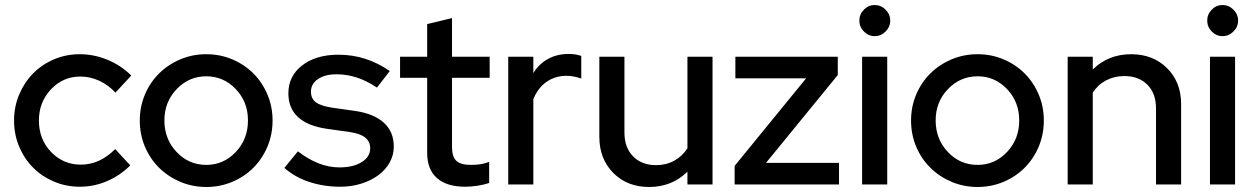

<svg xmlns="http://www.w3.org/2000/svg" viewBox="-20 -735 5000 765"><path d="M302 -79Q340 -79 374 -94.5Q408 -110 439 -141L499 -76Q459 -36 407 -13.5Q355 9 298 9Q243 9 195 -11.5Q147 -32 112 -67Q77 -102 56.5 -150.5Q36 -199 36 -255Q36 -310 56.5 -358.5Q77 -407 112 -442.5Q147 -478 195 -498.5Q243 -519 298 -519Q355 -519 409 -496.5Q463 -474 503 -434L440 -366Q411 -397 375 -413.5Q339 -430 300 -430Q231 -430 183 -379Q135 -328 135 -255Q135 -180 183.5 -129.5Q232 -79 302 -79Z M537 -255Q537 -310 557.5 -358.5Q578 -407 614 -442.5Q650 -478 698.5 -498.5Q747 -519 802 -519Q857 -519 905.5 -498.5Q954 -478 989.5 -442.5Q1025 -407 1045.5 -358.5Q1066 -310 1066 -255Q1066 -199 1045.5 -150.5Q1025 -102 989.5 -66.5Q954 -31 905.5 -10.5Q857 10 802 10Q747 10 698.5 -10.5Q650 -31 614 -66.5Q578 -102 557.5 -150.5Q537 -199 537 -255ZM802 -78Q871 -78 919.5 -129.5Q968 -181 968 -255Q968 -329 919.5 -380Q871 -431 802 -431Q733 -431 684 -380Q635 -329 635 -255Q635 -181 683.5 -129.5Q732 -78 802 -78Z M1113 -66 1167 -132Q1207 -101 1248.5 -84.5Q1290 -68 1333 -68Q1387 -68 1421 -89Q1455 -110 1455 -144Q1455 -171 1435 -187Q1415 -203 1373 -209L1281 -222Q1206 -233 1167.5 -268.5Q1129 -304 1129 -363Q1129 -432 1184 -474.5Q1239 -517 1328 -517Q1384 -517 1434.5 -501Q1485 -485 1533 -452L1482 -386Q1440 -414 1400.5 -426.5Q1361 -439 1321 -439Q1275 -439 1247 -420Q1219 -401 1219 -370Q1219 -342 1238.5 -327.5Q1258 -313 1303 -306L1395 -293Q1470 -282 1509.5 -246Q1549 -210 1549 -151Q1549 -117 1532.5 -87.5Q1516 -58 1487.5 -37Q1459 -16 1420 -3.5Q1381 9 1336 9Q1270 9 1212.5 -10Q1155 -29 1113 -66Z M1682 -126V-425H1574V-509H1682V-639L1781 -663V-509H1931V-425H1781V-149Q1781 -110 1798.5 -94Q1816 -78 1856 -78Q1877 -78 1893.5 -80.5Q1910 -83 1929 -90V-6Q1909 1 1882.5 5Q1856 9 1834 9Q1760 9 1721 -25.5Q1682 -60 1682 -126Z M2005 0V-509H2105V-444Q2128 -481 2164 -500.5Q2200 -520 2245 -520Q2261 -520 2273 -518Q2285 -516 2296 -512V-422Q2282 -427 2267 -430Q2252 -433 2237 -433Q2193 -433 2158.5 -409.5Q2124 -386 2105 -340V0Z M2468 -509V-207Q2468 -147 2502.5 -112Q2537 -77 2594 -77Q2634 -77 2666 -94.5Q2698 -112 2719 -144V-509H2819V0H2719V-51Q2689 -21 2650.5 -5.5Q2612 10 2566 10Q2479 10 2423.5 -46Q2368 -102 2368 -190V-509Z M2907 0V-74L3192 -423H2910V-509H3318V-436L3032 -86H3323V0Z M3465 -591Q3440 -591 3422 -609.5Q3404 -628 3404 -653Q3404 -678 3422 -696.5Q3440 -715 3465 -715Q3490 -715 3508.5 -696.5Q3527 -678 3527 -653Q3527 -628 3508.5 -609.5Q3490 -591 3465 -591ZM3515 -509V0H3415V-509Z M3610 -255Q3610 -310 3630.5 -358.5Q3651 -407 3687 -442.5Q3723 -478 3771.5 -498.5Q3820 -519 3875 -519Q3930 -519 3978.5 -498.5Q4027 -478 4062.5 -442.5Q4098 -407 4118.5 -358.5Q4139 -310 4139 -255Q4139 -199 4118.5 -150.5Q4098 -102 4062.5 -66.5Q4027 -31 3978.5 -10.5Q3930 10 3875 10Q3820 10 3771.5 -10.5Q3723 -31 3687 -66.5Q3651 -102 3630.5 -150.5Q3610 -199 3610 -255ZM3875 -78Q3944 -78 3992.5 -129.5Q4041 -181 4041 -255Q4041 -329 3992.5 -380Q3944 -431 3875 -431Q3806 -431 3757 -380Q3708 -329 3708 -255Q3708 -181 3756.5 -129.5Q3805 -78 3875 -78Z M4234 0V-509H4334V-458Q4364 -488 4402.5 -503.5Q4441 -519 4487 -519Q4574 -519 4630 -463.5Q4686 -408 4686 -320V0H4586V-303Q4586 -363 4551.5 -397.5Q4517 -432 4460 -432Q4420 -432 4387.5 -415Q4355 -398 4334 -366V0Z M4851 -591Q4826 -591 4808 -609.5Q4790 -628 4790 -653Q4790 -678 4808 -696.5Q4826 -715 4851 -715Q4876 -715 4894.5 -696.5Q4913 -678 4913 -653Q4913 -628 4894.5 -609.5Q4876 -591 4851 -591ZM4901 -509V0H4801V-509Z"/></svg>

Font: Red Hat Display Medium
Style: Regular
Weight: 500
Designer: Pentagram / MCKL
Foundry: Pentagram / MCKL
Version: Version 1.005; Red Hat Display Medium